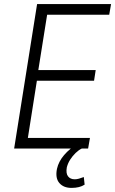

<svg xmlns="http://www.w3.org/2000/svg" viewBox="-20 -725 562 937"><path d="M49 0 161 -705H522L513 -653H210L167 -383H447L439 -331H160L116 -52H419L410 0ZM329 192Q290 192 269.5 168Q249 144 258 99Q266 63 293 31.5Q320 0 363 -26L379 0Q364 7 349 21.5Q334 36 322.5 54Q311 72 306 92Q301 121 312 135.5Q323 150 345 150Q354 150 365 147Q376 144 389 139L393 176Q381 184 365 188Q349 192 329 192Z"/></svg>

Font: Nunito Sans 10pt Condensed Light
Style: Italic
Weight: 300
Width: 3
Italic angle: -9°
Designer: Vernon Adams
Foundry: Vernon Adams
Version: Version 3.101;gftools[0.9.27]